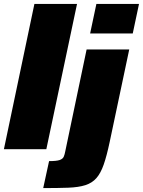

<svg xmlns="http://www.w3.org/2000/svg" viewBox="-25 -763 731 982"><path d="M-5 0 151 -743H369L212 0ZM436 -592 468 -743H686L654 -592ZM196 199 226 61Q264 61 280 55.5Q296 50 301 38.5Q306 27 309 10L418 -510H636L536 -37Q521 34 505.5 78.5Q490 123 468 148Q446 173 411.5 184Q377 195 324.5 197Q272 199 196 199Z"/></svg>

Font: Saira Thin Black
Style: Italic
Weight: 900
Italic angle: -12°
Version: Version 1.101